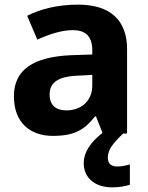

<svg xmlns="http://www.w3.org/2000/svg" viewBox="-20 -576 639 828"><path d="M445 104C445 70 466 43 511 0H528V-364C528 -491 453 -556 317 -556C229 -556 154 -537 97 -508L141 -405C191 -428 245 -446 294 -446C346 -446 378 -423 378 -358V-341L287 -338C123 -331 40 -275 40 -161C40 -45 112 10 208 10C300 10 343 -15 390 -74H394L422 -3C368 39 341 83 341 127C341 192 390 232 464 232C496 232 519 227 540 221V133C527 137 505 142 486 142C461 142 445 131 445 104ZM321 -250 378 -253V-208C378 -139 329 -100 266 -100C223 -100 194 -121 194 -168C194 -218 226 -247 321 -250Z"/></svg>

Font: Noto Sans Lao UI
Style: Bold
Weight: 700
Designer: Monotype Design Team
Foundry: Monotype Imaging Inc.
Version: Version 2.000